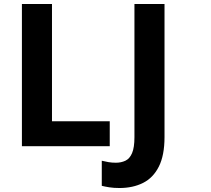

<svg xmlns="http://www.w3.org/2000/svg" viewBox="-20 -734 1061 964"><path d="M90 0V-714H241V-125H531V0ZM580 210Q551 210 529 206.5Q507 203 491 199V73Q507 77 524.5 80Q542 83 562 83Q588 83 609.5 73Q631 63 643 35Q655 7 655 -45V-714H806V-46Q806 46 777.5 102.5Q749 159 698 184.5Q647 210 580 210Z"/></svg>

Font: Noto Sans IKEA
Style: Bold
Weight: 600
Designer: Monotype Design Team
Foundry: Monotype Imaging Inc.
Version: Version 2.001